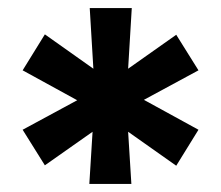

<svg xmlns="http://www.w3.org/2000/svg" viewBox="-20 -720 547 475"><path d="M201 -265 209 -394 91 -311 36 -399 171 -472 36 -546 91 -635 211 -550 202 -700H306L297 -550L416 -634L471 -546L336 -473L471 -399L416 -310L297 -394L305 -265Z"/></svg>

Font: SUSE Thin ExtraBold
Style: Regular
Weight: 800
Version: Version 1.000